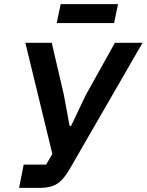

<svg xmlns="http://www.w3.org/2000/svg" viewBox="-20 -904 706 924"><path d="M94 -112H202L232 -163L102 -698H229L287 -449L315 -298H322L392 -445L533 -698H666L315 -90Q285 -38 254 -19Q223 0 177 0H72ZM272 -884H548L529 -793H253Z"/></svg>

Font: IBM Plex Sans SmBld
Style: Italic
Weight: 600
Italic angle: -11°
Designer: Mike Abbink, Paul van der Laan, Pieter van Rosmalen
Foundry: Bold Monday
Version: Version 3.005